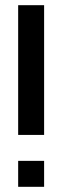

<svg xmlns="http://www.w3.org/2000/svg" viewBox="-20 -720 240 740"><path d="M50 0V-100H150V0ZM50 -200V-700H150V-200Z"/></svg>

Font: Matrix Sans
Style: Regular
Weight: 400
Designer: Brad Neil
Version: Version 1.100